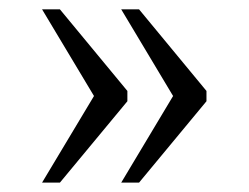

<svg xmlns="http://www.w3.org/2000/svg" viewBox="-20 -475 531 410"><path d="M252 -258.8 107.9 -85H69.8L180.7 -270L69.8 -455.1H107.9L252 -280.8ZM420.9 -258.8 276.9 -85H238.8L349.6 -270L238.8 -455.1H276.9L420.9 -280.8Z"/></svg>

Font: Koh Santepheap Light
Style: Regular
Weight: 300
Designer: Danh Hong
Version: Version 2.002; ttfautohint (v1.8.3)